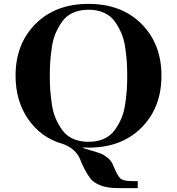

<svg xmlns="http://www.w3.org/2000/svg" viewBox="-20 -747 910 987"><path d="M688 184V220H586Q532 220 496.5 206Q461 192 445 171Q429 150 415 123Q401 96 391.5 71Q382 46 357.5 24Q333 2 297 -9Q189 -41 124.5 -135Q60 -229 60 -358Q60 -521 162.5 -624Q265 -727 435 -727Q605 -727 707.5 -624Q810 -521 810 -358Q810 -194 707.5 -91Q605 12 435 12Q415 12 407 11L405 13Q418 18 448 26.5Q478 35 495.5 41.5Q513 48 532.5 63.5Q552 79 561 101Q583 155 598 169.5Q613 184 659 184ZM236 -358Q236 -319 238 -288Q240 -257 246 -214.5Q252 -172 265.5 -140Q279 -108 300 -78.5Q321 -49 355.5 -33.5Q390 -18 435 -18Q480 -18 514.5 -33.5Q549 -49 570 -78.5Q591 -108 604.5 -140Q618 -172 624 -214.5Q630 -257 632 -288Q634 -319 634 -358Q634 -396 632 -427Q630 -458 624 -500.5Q618 -543 604.5 -575Q591 -607 570 -636.5Q549 -666 514.5 -681.5Q480 -697 435 -697Q390 -697 355.5 -681.5Q321 -666 300 -636.5Q279 -607 265.5 -575Q252 -543 246 -500.5Q240 -458 238 -427Q236 -396 236 -358Z"/></svg>

Font: Justus
Style: Bold
Weight: 700
Version: Version 001.001